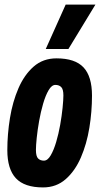

<svg xmlns="http://www.w3.org/2000/svg" viewBox="-20 -809 437 839"><path d="M168 10Q87 10 49.5 -30Q12 -70 12 -153Q12 -222 23.5 -293Q35 -364 60.5 -423Q86 -482 127 -518Q168 -554 227 -554Q308 -554 345 -514.5Q382 -475 382 -391Q382 -321 370.5 -250.5Q359 -180 333.5 -121Q308 -62 267 -26Q226 10 168 10ZM172 -107Q188 -107 201.5 -130Q215 -153 225.5 -188.5Q236 -224 243 -263.5Q250 -303 253.5 -338Q257 -373 257 -392Q257 -419 247.5 -428.5Q238 -438 222 -438Q206 -438 192.5 -415Q179 -392 168.5 -356Q158 -320 151 -280.5Q144 -241 140.5 -207Q137 -173 137 -154Q137 -126 146.5 -116.5Q156 -107 172 -107ZM180 -595 267 -789H397L279 -595Z"/></svg>

Font: Georama Condensed
Style: Bold Italic
Weight: 700
Width: 3
Italic angle: -9°
Designer: Jean-Baptiste Levee
Foundry: Production Type
Version: Version 1.000